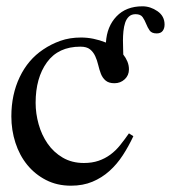

<svg xmlns="http://www.w3.org/2000/svg" viewBox="-20 -579 558 609"><path d="M403 -147Q388 -115 369.5 -86.5Q351 -58 327 -36.5Q303 -15 273 -2.5Q243 10 205 10Q161 10 126 -8Q91 -26 66.5 -56Q42 -86 29 -126Q16 -166 16 -210Q16 -279 42.5 -334.5Q69 -390 117 -422Q142 -439 171.5 -449.5Q201 -460 237 -460Q276 -460 316 -444Q319 -495 349.5 -527Q380 -559 432 -559Q457 -559 479.5 -543.5Q502 -528 502 -501Q502 -489 496 -481Q490 -473 477 -473Q461 -473 454.5 -482.5Q448 -492 443.5 -503.5Q439 -515 432.5 -524.5Q426 -534 410 -534Q397 -534 389 -526.5Q381 -519 377 -507Q373 -495 371.5 -480Q370 -465 370 -451Q370 -437 370.5 -425.5Q371 -414 371 -406Q379 -396 384 -384Q389 -372 389 -359Q389 -340 375.5 -327.5Q362 -315 343 -315Q325 -315 315 -323.5Q305 -332 300 -345Q295 -358 291.5 -373Q288 -388 282 -401Q276 -414 265.5 -422.5Q255 -431 235 -431Q165 -431 129 -381.5Q93 -332 93 -253Q93 -219 102.5 -185Q112 -151 131 -123.5Q150 -96 179 -79Q208 -62 246 -62Q272 -62 292.5 -69Q313 -76 330 -88.5Q347 -101 361 -118.5Q375 -136 389 -156Z"/></svg>

Font: STIXGeneralUnicodeRegular
Style: Regular
Weight: 400
Designer: MicroPress Inc., with final additions and corrections provided by Coen Hoffman, Elsevier (retired)
Version: Version 1.1.0